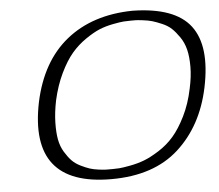

<svg xmlns="http://www.w3.org/2000/svg" viewBox="-53 -790 993 869"><g transform="rotate(-5 444.0 -355.5)"><path d="M200 -357Q189 -303 188 -257.5Q187 -212 193 -180Q199 -148 214.5 -122.5Q230 -97 245.5 -81Q261 -65 284.5 -53.5Q308 -42 325 -36.5Q342 -31 365.5 -28Q389 -25 399 -25Q409 -25 425 -25Q428 -25 429 -25Q444 -25 458.5 -26Q473 -27 508 -33.5Q543 -40 573 -51.5Q603 -63 641.5 -87.5Q680 -112 709.5 -146Q739 -180 766 -234.5Q793 -289 807 -357Q819 -411 819 -456.5Q819 -502 811 -534Q803 -566 785.5 -591.5Q768 -617 751 -633Q734 -649 708 -660Q682 -671 665 -676Q648 -681 623 -684Q598 -687 590.5 -687Q583 -687 569 -687Q552 -687 536.5 -686Q521 -685 487 -678.5Q453 -672 425 -660.5Q397 -649 360.5 -624Q324 -599 295.5 -565.5Q267 -532 241 -478Q215 -424 200 -357ZM579 -731Q772 -728 842.5 -635Q913 -542 874 -356Q838 -185 725 -82.5Q612 20 419 20Q45 20 122 -356Q161 -538 279 -633Q397 -728 579 -731Z"/></g></svg>

Font: Afta sans
Style: Italic
Weight: 400
Italic angle: -12°
Designer: par.qink
Foundry: Oriol Esparraguera Font
Version: Version 1.000